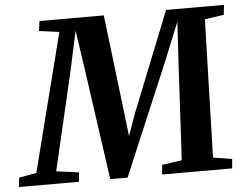

<svg xmlns="http://www.w3.org/2000/svg" viewBox="-92 -807 1110 872"><g transform="rotate(-5 463.0 -371.0)"><path d="M-40.5 0 -35.5 -42.5 44 -56.5 204 -685.5 112 -698 118.5 -743H411.5L466.5 -286L478 -187L514 -288L695.5 -743H960L954.5 -698L867.5 -685.5L849.5 -56.5L935.5 -42.5L932 0H612.5L616.5 -43.5L707 -56.5L730.5 -490.5L742 -685.5L671.5 -512L455 0.5L376 0L305 -501.5L278 -685L237.5 -497.5L134.5 -56.5L237.5 -42.5L233 0Z"/></g></svg>

Font: Merriweather 36pt
Style: Bold Italic
Weight: 700
Italic angle: -7.8°
Version: Version 2.101